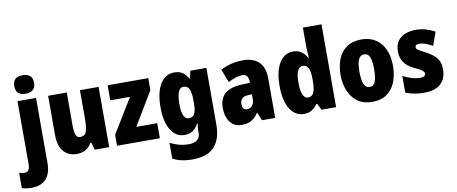

<svg xmlns="http://www.w3.org/2000/svg" viewBox="-123 -1136 4126 1735"><g transform="rotate(-10 1939.5 -268.0)"><path d="M51 -691Q51 -736 74 -756Q97 -776 141 -776Q185 -776 208.5 -756Q232 -736 232 -691Q232 -647 207.5 -627Q183 -607 141 -607Q98 -607 74.5 -627Q51 -647 51 -691ZM48 240Q27 240 2.5 237Q-22 234 -42 228V87Q-16 96 7 96Q30 96 43 79.5Q56 63 56 24V-553H226V45Q226 138 181.5 188.5Q137 239 48 240Z M800 -553V0H668L648 -68H639Q596 10 502 10Q426 10 381.5 -41.5Q337 -93 337 -193V-553H508V-248Q508 -192 519 -164Q530 -136 557 -136Q604 -136 616.5 -177Q629 -218 629 -289V-553Z M1265 0H872V-101L1064 -415H883V-553H1256V-443L1073 -138H1265Z M1495 -563Q1539 -563 1568.5 -544.5Q1598 -526 1621 -484H1628L1641 -553H1789V-34Q1789 99 1725 169.5Q1661 240 1522 240Q1468 240 1425 230.5Q1382 221 1343 201V56Q1389 79 1429.5 89Q1470 99 1515 99Q1563 99 1590.5 78Q1618 57 1618 10V3Q1618 -12 1619.5 -33Q1621 -54 1624 -71H1618Q1597 -31 1567 -10.5Q1537 10 1490 10Q1412 10 1365.5 -65Q1319 -140 1319 -273Q1319 -410 1366 -486.5Q1413 -563 1495 -563ZM1554 -421Q1492 -421 1492 -271Q1492 -132 1555 -132Q1592 -132 1607.5 -162Q1623 -192 1623 -256V-283Q1623 -355 1607.5 -388Q1592 -421 1554 -421Z M2131 -563Q2220 -563 2271.5 -513Q2323 -463 2323 -363V0H2202L2172 -73H2168Q2139 -30 2105 -10Q2071 10 2014 10Q1967 10 1935.5 -14Q1904 -38 1888 -78.5Q1872 -119 1872 -169Q1872 -258 1924 -301.5Q1976 -345 2075 -349L2153 -352V-364Q2153 -432 2095 -432Q2043 -432 1966 -391L1920 -513Q1963 -537 2016 -550Q2069 -563 2131 -563ZM2119 -245Q2044 -242 2044 -177Q2044 -121 2088 -121Q2115 -121 2134 -143Q2153 -165 2153 -200V-247Z M2586 10Q2506 10 2459 -66Q2412 -142 2412 -277Q2412 -413 2459 -488Q2506 -563 2585 -563Q2628 -563 2659 -542.5Q2690 -522 2712 -482H2717Q2714 -515 2712.5 -544.5Q2711 -574 2711 -595V-760H2882V0H2748L2719 -59H2711Q2686 -25 2658.5 -7.5Q2631 10 2586 10ZM2647 -130Q2684 -130 2699.5 -161.5Q2715 -193 2716 -263V-290Q2716 -356 2700.5 -388Q2685 -420 2647 -420Q2618 -420 2601.5 -384.5Q2585 -349 2585 -278Q2585 -202 2601.5 -166Q2618 -130 2647 -130Z M3453 -278Q3453 -201 3428.5 -135Q3404 -69 3350.5 -29.5Q3297 10 3212 10Q3133 10 3079.5 -29Q3026 -68 2999 -133.5Q2972 -199 2972 -278Q2972 -361 2998 -425.5Q3024 -490 3078 -526.5Q3132 -563 3214 -563Q3285 -563 3339 -529.5Q3393 -496 3423 -432.5Q3453 -369 3453 -278ZM3145 -277Q3145 -203 3161 -165Q3177 -127 3213 -127Q3250 -127 3265 -165Q3280 -203 3280 -278Q3280 -352 3265 -389Q3250 -426 3213 -426Q3177 -426 3161 -389Q3145 -352 3145 -277Z M3893 -170Q3893 -84 3841.5 -37Q3790 10 3690 10Q3644 10 3602.5 3Q3561 -4 3520 -21V-174Q3557 -154 3598.5 -141.5Q3640 -129 3676 -129Q3726 -129 3726 -160Q3726 -170 3719.5 -178.5Q3713 -187 3693 -199Q3673 -211 3632 -230Q3576 -257 3547.5 -298Q3519 -339 3519 -400Q3519 -478 3570.5 -520.5Q3622 -563 3714 -563Q3760 -563 3801 -551Q3842 -539 3886 -516L3842 -393Q3812 -410 3780 -422Q3748 -434 3721 -434Q3683 -434 3683 -409Q3683 -399 3689 -392Q3695 -385 3713.5 -374Q3732 -363 3771 -343Q3828 -314 3860.5 -275Q3893 -236 3893 -170Z"/></g></svg>

Font: Noto Sans Gurmukhi UI Condensed Black
Style: Regular
Weight: 900
Width: 3
Designer: Jelle Bosma - Monotype Design Team
Foundry: Monotype Imaging Inc.
Version: Version 2.004; ttfautohint (v1.8.4.7-5d5b)